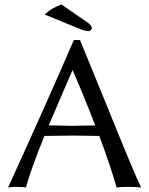

<svg xmlns="http://www.w3.org/2000/svg" viewBox="-20 -838 669 861"><path d="M255.9 -817.9 377 -733.9Q391.6 -722.2 392.1 -712.9Q389.2 -700.7 377 -698.2Q360.8 -698.7 334 -710L180.2 -772.9Q211.4 -802.7 255.9 -817.9ZM407.2 -275.4Q360.8 -396 306.2 -522H304.2L198.7 -275.9Q211.9 -275.9 242.2 -274.9Q285.6 -273.9 303.2 -273.9Q346.2 -273.9 407.2 -275.4ZM179.2 -228.5Q118.2 -78.1 96.2 2.9Q83.5 0 50.8 0Q27.3 0.5 16.1 2.9Q186.5 -370.1 311 -658.2H338.9Q374 -574.2 455.6 -373Q582 -59.6 612.8 2.9Q594.7 0 553.2 0Q520 0 502.9 2.9Q478 -86.4 425.3 -228.5Q354 -230 308.1 -230Q251 -230 179.2 -228.5Z"/></svg>

Font: Linux Biolinum Capitals O
Style: Small Caps
Weight: 400
Designer: Philipp H. Poll
Foundry: Philipp H. Poll
Version: Version 1.0.4